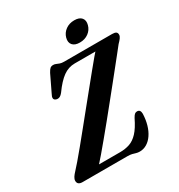

<svg xmlns="http://www.w3.org/2000/svg" viewBox="-207 -1030 1106 1184"><g transform="rotate(-30 346.0 -438.0)"><path d="M361 0H42.5Q7 0 7 -29Q7 -41 15.2 -53.8Q23.5 -66.5 35 -78.5Q50 -94 76.2 -124.8Q102.5 -155.5 136.5 -196.8Q170.5 -238 208.8 -285.5Q247 -333 287 -382Q327 -431 365 -478Q403 -525 435.8 -565Q468.5 -605 493 -634.2Q517.5 -663.5 530.5 -677L545 -658H366.5Q322 -658 284 -630.8Q246 -603.5 203.5 -544Q190 -527 177.8 -523.2Q165.5 -519.5 154.5 -524Q142.5 -528.5 141.5 -539.5Q140.5 -550.5 150.5 -568L206 -683.5Q216.5 -703 224.8 -709.8Q233 -716.5 246.5 -716.5Q257 -716.5 266 -712.2Q275 -708 286.5 -704Q298 -700 315.5 -700H656.5Q675.5 -700 684 -694.2Q692.5 -688.5 692.5 -675Q692.5 -664 683.5 -652Q674.5 -640 660.5 -626Q648 -610 624.8 -581Q601.5 -552 571 -513.8Q540.5 -475.5 505 -431.5Q469.5 -387.5 432 -341Q394.5 -294.5 357.5 -249Q320.5 -203.5 286.5 -162.8Q252.5 -122 224.8 -89.2Q197 -56.5 178 -36L164 -44H335Q372.5 -44 403.5 -54.5Q434.5 -65 462.2 -94.5Q490 -124 518 -182Q526.5 -197.5 533.8 -203.8Q541 -210 551 -210Q563.5 -210 569.2 -202Q575 -194 575 -179.5Q573.5 -137.5 563.2 -102.2Q553 -67 535.2 -41Q517.5 -15 494 -0.8Q470.5 13.5 443 13.5Q428.5 13.5 417.5 10Q406.5 6.5 393.8 3.2Q381 0 361 0ZM459.5 -753.5Q424 -753.5 408 -772.2Q392 -791 400.5 -822Q409 -852.5 434.8 -871.2Q460.5 -890 496.5 -890Q532.5 -890 548 -871.2Q563.5 -852.5 555 -822Q547 -791.5 521.2 -772.5Q495.5 -753.5 459.5 -753.5Z"/></g></svg>

Font: Fraunces SemiBold
Style: Italic
Weight: 600
Italic angle: -16°
Version: Version 1.000;[b76b70a41]